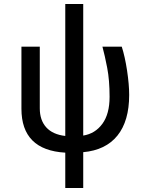

<svg xmlns="http://www.w3.org/2000/svg" viewBox="-20 -753 743 971"><path d="M400.9 197.8H310.1V19Q88.4 6.3 88.4 -203.1V-517.1H181.2V-205.1Q181.2 -145 213.9 -108.9Q246.6 -72.8 310.1 -65.4V-732.9H400.9V-67.4Q461.4 -77.1 497.8 -127Q534.2 -176.8 534.2 -263.2Q534.2 -347.7 522.2 -409.7Q510.3 -471.7 498 -517.1H595.7Q611.8 -467.3 622.6 -396.5Q633.3 -325.7 633.3 -272.9Q633.3 -141.1 574 -67.4Q514.6 6.3 400.9 16.6Z"/></svg>

Font: Cadman
Style: Regular
Weight: 400
Designer: Paul James MIller
Foundry: High-Logic / Made with FontCreator
Version: Version 2.114;March 28, 2021;FontCreator 13.0.0.2683 64-bit